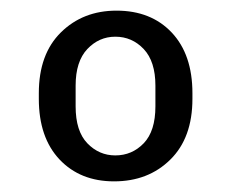

<svg xmlns="http://www.w3.org/2000/svg" viewBox="-20 -718 435 361"><path d="M194.5 -377Q130.8 -377 91.9 -418.2Q53 -459.5 53 -532.2V-542.8Q53 -616.2 94.5 -657.1Q136 -698 199 -698Q264 -698 302.9 -656.8Q341.8 -615.5 341.8 -542.8V-532.2Q341.8 -458.8 300.2 -417.9Q258.8 -377 194.5 -377ZM196.8 -425.8Q228.2 -425.8 250.2 -448.6Q272.2 -471.5 272.2 -518V-557Q272.2 -602.5 250.2 -625.8Q228.2 -649 196.8 -649Q166.2 -649 144.2 -625.8Q122.2 -602.5 122.2 -557V-518Q122.2 -471.5 144.2 -448.6Q166.2 -425.8 196.8 -425.8Z"/></svg>

Font: Chivo Medium
Style: Regular
Weight: 500
Designer: Hector Gatti
Foundry: Omnibus-Type
Version: Version 2.002